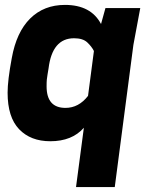

<svg xmlns="http://www.w3.org/2000/svg" viewBox="-20 -563 621 783"><path d="M448 200H290L322 -42Q274 13 185 13Q105 13 58 -36Q11 -85 11 -185Q11 -235 28 -326Q47 -432 103 -487.5Q159 -543 245 -543Q351 -543 392 -465L410 -530H552L524 -380ZM247 -123Q301 -123 339 -172L363 -355Q354 -373 336 -390Q318 -407 282 -407Q193 -407 178 -284Q176 -271 174 -260Q172 -249 171 -239Q170 -229 170 -211Q170 -123 247 -123Z"/></svg>

Font: Tanohe Sans
Style: Bold Italic
Weight: 700
Designer: Village Type and Design LLC & Cristiano Sobral
Foundry: Cooper Hewitt Smithsonian Design Museum
Version: Version 1.00;September 29, 2021;FontCreator 13.0.0.2655 64-b